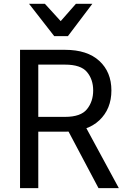

<svg xmlns="http://www.w3.org/2000/svg" viewBox="-20 -967 650 987"><path d="M83 0H176.8V-290H314.5Q428.7 -290 490.7 -348.6Q552.7 -407.2 552.7 -502Q552.7 -596.7 490.7 -653.8Q428.7 -710.9 314.5 -710.9H83ZM176.8 -366.2V-634.8H314.5Q395.5 -634.8 427.2 -596.7Q459 -558.6 459 -502Q459 -445.3 427.2 -405.8Q395.5 -366.2 314.5 -366.2ZM486.3 0H590.8L405.3 -342.3L312.5 -328.1ZM258.8 -781.2H329.1L454.6 -947.3H370.1L292 -858.4L210.9 -947.3H129.4Z"/></svg>

Font: Roboto Flex
Style: Regular
Weight: 400
Designer: Berlow after Robertson
Foundry: Google
Version: Version 3.200;gftools[0.9.32]